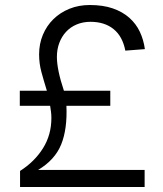

<svg xmlns="http://www.w3.org/2000/svg" viewBox="-20 -746 649 766"><path d="M60 0V-64Q118 -101 151.5 -154.5Q185 -208 185 -275Q185 -288 183.5 -300Q182 -312 180 -324H59V-384H167Q154 -426 145 -459.5Q136 -493 136 -529Q136 -571 151 -607Q166 -643 193 -669.5Q220 -696 257 -711Q294 -726 338 -726Q391 -726 430 -712.5Q469 -699 496 -675Q523 -651 538 -619Q553 -587 558 -550L480 -544Q469 -601 433 -630Q397 -659 341 -659Q311 -659 286 -648.5Q261 -638 243.5 -619Q226 -600 216.5 -574.5Q207 -549 207 -519Q207 -468 235 -384H420V-324H245Q249 -231 224 -169.5Q199 -108 132 -68H557V0Z"/></svg>

Font: Geist Light
Style: Regular
Weight: 400
Designer: Basement.studio, Andrés Briganti, Mateo Zaragoza
Foundry: Basement.studio, Vercel, Andrés Briganti, Guido Ferreyra, Mateo Zaragoza
Version: Version 1.401